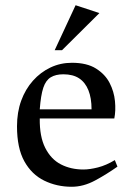

<svg xmlns="http://www.w3.org/2000/svg" viewBox="-20 -702 512 734"><path d="M254 12Q197 12 149 -11.5Q101 -35 73 -85.5Q45 -136 45 -219Q45 -273 61 -317Q77 -361 106 -393.5Q135 -426 173 -444Q211 -462 255 -462Q312 -462 347 -440Q382 -418 399 -385Q416 -352 419.5 -315.5Q423 -279 417 -249H132Q131 -180 153 -136.5Q175 -93 213 -73.5Q251 -54 299 -54Q323 -54 354.5 -62Q386 -70 419 -90L429 -65Q388 -36 343.5 -12Q299 12 254 12ZM132 -284H330Q330 -327 318 -357Q306 -387 282.5 -402.5Q259 -418 222 -418Q193 -418 174 -406.5Q155 -395 145.5 -366.5Q136 -338 132 -284ZM189 -510 269 -682 360 -652 217 -510Z"/></svg>

Font: Ancizar Serif Light
Style: Regular
Weight: 400
Version: Version 8.100